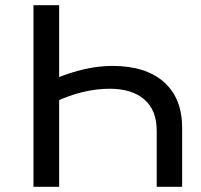

<svg xmlns="http://www.w3.org/2000/svg" viewBox="-20 -720 776 740"><path d="M584 0V-216Q584 -295 536.5 -336.5Q489 -378 402 -378Q352 -378 298 -365Q244 -352 193 -327L191 -416Q250 -441 306 -453.5Q362 -466 413 -466Q541 -466 611.5 -404Q682 -342 682 -227V0ZM109 0V-700H208V0Z"/></svg>

Font: MOST Montserrat Medium
Style: Regular
Weight: 500
Designer: Julieta Ulanovsky
Foundry: Julieta Ulanovsky
Version: Version 8.000;March 11, 2024;FontCreator 15.0.0.2926 64-bit